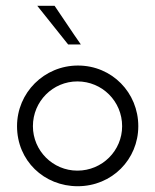

<svg xmlns="http://www.w3.org/2000/svg" viewBox="-20 -637 538 665"><path d="M39 -200C39 -80 133 8 249 8C368 8 459 -85 459 -200C459 -316 368 -410 250 -410C133 -410 39 -316 39 -200ZM94 -200C94 -286 163 -355 248 -355C334 -355 403 -286 403 -200C403 -115 334 -46 248 -46C163 -46 94 -115 94 -200ZM109 -617 216 -483H260C229 -527 200 -572 169 -617Z"/></svg>

Font: Josefin Sans
Style: Regular
Weight: 400
Designer: Santiago Orozco
Foundry: Typemade
Version: 1.000